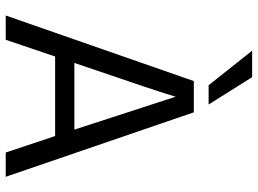

<svg xmlns="http://www.w3.org/2000/svg" viewBox="-138 -786 923 688"><g transform="rotate(90 324.0 -441.5)"><path d="M354 -727H285L161 -883H256ZM122 0H35L270 -674H382L613 0H526L467 -177H182ZM326 -609Q312 -558 205 -246H444Z"/></g></svg>

Font: Hind Vadodara
Style: Regular
Weight: 400
Designer: Hitesh Malaviya
Foundry: Indian Type Foundry
Version: Version 0.702;PS 1.0;hotconv 1.0.81;makeotf.lib2.5.63406